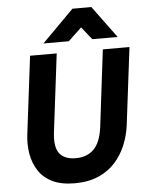

<svg xmlns="http://www.w3.org/2000/svg" viewBox="-62 -983 785 1041"><g transform="rotate(-5 331.0 -462.0)"><path d="M372 -934H475L603 -760H465L410 -829L337 -760H199ZM69 -278 121 -700H266L214 -277Q204 -195 231.5 -160Q259 -125 320 -125Q381 -125 418 -161.5Q455 -198 466 -281L517 -700H662L610 -278Q603 -224 582 -172.5Q561 -121 524 -79.5Q487 -38 432 -14Q377 10 302 10Q229 10 180.5 -14Q132 -38 105.5 -79.5Q79 -121 70.5 -172.5Q62 -224 69 -278Z"/></g></svg>

Font: Haskoy ExtraBold
Style: Italic
Weight: 800
Designer: Ertekin Erdin
Foundry: Ertekin Erdin
Version: Version 2.000; ttfautohint (v1.8.4.7-5d5b)